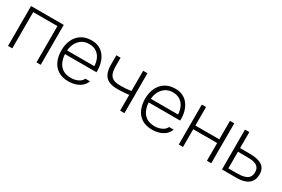

<svg xmlns="http://www.w3.org/2000/svg" viewBox="62 -1362 3224 2197"><g transform="rotate(30 1673.5 -263.5)"><path d="M71 0V-527H503V0H447V-479H127V0Z M872 7Q788 7 733 -28Q678 -63 651.5 -124Q625 -185 625 -263Q625 -339 653 -400.5Q681 -462 736 -498Q791 -534 871 -534Q928 -534 970.5 -513Q1013 -492 1040.5 -455.5Q1068 -419 1082.5 -373Q1097 -327 1098 -275Q1098 -268 1098 -260.5Q1098 -253 1098 -245H682Q685 -187 706 -141Q727 -95 768.5 -68.5Q810 -42 876 -42Q904 -42 933.5 -49.5Q963 -57 987.5 -73.5Q1012 -90 1025 -118H1085Q1070 -74 1036 -46.5Q1002 -19 959 -6Q916 7 872 7ZM683 -293H1042Q1040 -346 1020 -389.5Q1000 -433 961.5 -458.5Q923 -484 867 -484Q810 -484 770 -457Q730 -430 708 -387Q686 -344 683 -293Z M1552 0V-208Q1512 -203 1470.5 -200.5Q1429 -198 1402 -198Q1329 -198 1284 -220Q1239 -242 1218.5 -288.5Q1198 -335 1198 -408V-527H1254V-417Q1254 -360 1267 -323Q1280 -286 1313 -267.5Q1346 -249 1409 -249Q1442 -249 1476.5 -251Q1511 -253 1552 -259V-527H1609V0Z M1978 7Q1894 7 1839 -28Q1784 -63 1757.5 -124Q1731 -185 1731 -263Q1731 -339 1759 -400.5Q1787 -462 1842 -498Q1897 -534 1977 -534Q2034 -534 2076.5 -513Q2119 -492 2146.5 -455.5Q2174 -419 2188.5 -373Q2203 -327 2204 -275Q2204 -268 2204 -260.5Q2204 -253 2204 -245H1788Q1791 -187 1812 -141Q1833 -95 1874.5 -68.5Q1916 -42 1982 -42Q2010 -42 2039.5 -49.5Q2069 -57 2093.5 -73.5Q2118 -90 2131 -118H2191Q2176 -74 2142 -46.5Q2108 -19 2065 -6Q2022 7 1978 7ZM1789 -293H2148Q2146 -346 2126 -389.5Q2106 -433 2067.5 -458.5Q2029 -484 1973 -484Q1916 -484 1876 -457Q1836 -430 1814 -387Q1792 -344 1789 -293Z M2327 0V-527H2383V-283H2699V-527H2756V0H2699V-234H2383V0Z M2898 0V-527H2955V-315H3084Q3127 -315 3165.5 -308.5Q3204 -302 3234 -286Q3264 -270 3281.5 -241Q3299 -212 3299 -165Q3299 -120 3283.5 -88.5Q3268 -57 3240.5 -37.5Q3213 -18 3176 -9Q3139 0 3097 0ZM2955 -47H3051Q3086 -47 3119.5 -50Q3153 -53 3181 -64Q3209 -75 3225.5 -98.5Q3242 -122 3242 -162Q3242 -198 3227 -219Q3212 -240 3187.5 -250.5Q3163 -261 3134 -264Q3105 -267 3078 -267H2955Z"/></g></svg>

Font: Onest ExtraLight
Style: Regular
Weight: 250
Designer: Dmitri Voloshin, Andrey Kudryavtsev
Foundry: Dmitri Voloshin, Andrey Kudryavtsev
Version: Version 1.000;gftools[0.9.33]